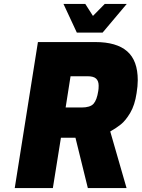

<svg xmlns="http://www.w3.org/2000/svg" viewBox="-20 -957 721 977"><path d="M173 -743H465Q573 -743 627 -696Q681 -649 681 -549Q681 -519 675 -483Q666 -422 642.5 -382.5Q619 -343 595 -324Q571 -305 541 -288L624 0H427L364 -256H290L249 0H55ZM395 -410Q439 -410 456 -429Q473 -448 480 -494Q482 -504 482 -521Q482 -545 469 -557Q456 -569 426 -569H339L314 -410ZM303 -937H414L453 -876L513 -937H625L502 -791H371Z"/></svg>

Font: Exo Black
Style: Italic
Weight: 900
Italic angle: -9°
Designer: Natanael Gama
Foundry: Natanael Gama
Version: Version 1.500; ttfautohint (v1.6)